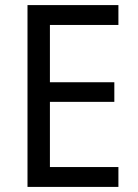

<svg xmlns="http://www.w3.org/2000/svg" viewBox="-20 -734 540 754"><path d="M445 0H88V-714H445V-636H176V-411H429V-334H176V-78H445Z"/></svg>

Font: Noto Sans Hebrew SemiCondensed
Style: Regular
Weight: 400
Width: 4
Designer: Monotype Design Team
Foundry: Monotype Imaging Inc.
Version: Version 2.003